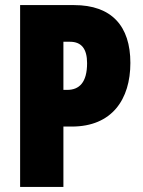

<svg xmlns="http://www.w3.org/2000/svg" viewBox="-20 -734 560 754"><path d="M271 -714H59V0H229V-237H262C420 -237 492 -344 492 -487C492 -632 418 -714 271 -714ZM255 -570C300 -570 322 -542 322 -486C322 -410 291 -381 244 -381H229V-570Z"/></svg>

Font: Noto Sans Lao ExtraCondensed Black
Style: Regular
Weight: 900
Width: 2
Designer: Monotype Design Team
Foundry: Monotype Imaging Inc.
Version: Version 2.003